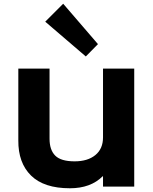

<svg xmlns="http://www.w3.org/2000/svg" viewBox="-20 -997 820 1027"><path d="M698 -630V1H531V-54H529Q465 10 354 10Q215 10 146 -58Q77 -126 78 -246V-630H245V-255Q245 -195 275.5 -164.5Q306 -134 379 -134Q449 -134 490 -167.5Q531 -201 531 -262V-630ZM318 -977 504 -761 439 -695 222 -881Z"/></svg>

Font: Sinkin Sans 700 Bold
Style: Bold
Weight: 700
Designer: Keith Bates
Foundry: K-Type
Version: Sinkin Sans (version 1.0)  by Keith Bates   •   © 2014   www